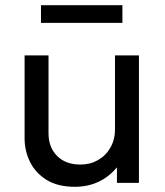

<svg xmlns="http://www.w3.org/2000/svg" viewBox="-20 -703 634 738"><path d="M267.5 15Q202 15 159.2 -11.5Q116.5 -38 95.5 -80.5Q74.5 -123 74.5 -171.5V-490H166.5V-191Q166.5 -137 199.2 -103.8Q232 -70.5 289.5 -70.5Q326.5 -70.5 356.5 -87.5Q386.5 -104.5 404.2 -135.2Q422 -166 422 -206.5V-490H514V0H429.5V-60Q399 -23 358.2 -4Q317.5 15 267.5 15ZM137.5 -615V-683H450.5V-615Z"/></svg>

Font: Geologica Cursive Light
Style: Regular
Weight: 300
Designer: Sindre Bremnes, Frode Helland
Foundry: Monokrom Skriftforlag AS
Version: Version 1.010;gftools[0.9.28]